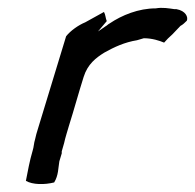

<svg xmlns="http://www.w3.org/2000/svg" viewBox="-20 -475 490 482"><path d="M75 -151C72 -142 70 -134 68 -125C65 -116 65 -106 62 -97C54 -70 50 -46 45 -21C62 -11 92 -11 116 -17C127 -35 126 -53 129 -70L135 -90V-95L141 -116C144 -130 149 -145 153 -159C166 -200 177 -241 190 -282C200 -314 221 -330 242 -343C267 -357 293 -369 324 -374L341 -379C362 -379 380 -373 392 -368C398 -375 405 -382 413 -389L433 -410C439 -413 444 -418 449 -423C453 -432 446 -448 423 -452H418C404 -454 388 -457 371 -454C328 -454 286 -437 255 -416C251 -414 249 -411 245 -409L226 -396L248 -422C245 -429 245 -438 241 -445L194 -419C177 -412 157 -398 146 -384Z"/></svg>

Font: SolarCharger
Style: 552
Weight: 400
Designer: Mew Too
Foundry: Cannot Into Space Fonts/KineticPlasma Fonts
Version: Version 1.100